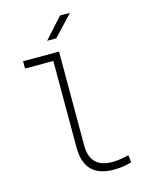

<svg xmlns="http://www.w3.org/2000/svg" viewBox="-136 -1017 859 1111"><g transform="rotate(-15 293.0 -462.0)"><path d="M404.3 9.8C443.4 9.8 475.6 5.4 512.7 -5.9L507.3 -49.3C466.8 -39.6 437 -35.2 409.2 -35.2C319.3 -35.2 274.9 -80.1 274.9 -170.9V-732.4H59.6V-688.5H229V-170.9C229 -50.3 287.1 9.8 404.3 9.8ZM224.6 -810.5H279.3L394 -932.6H334.5Z"/></g></svg>

Font: Cascadia Mono PL ExtraLight
Style: Regular
Weight: 200
Monospace: yes
Designer: Aaron Bell
Foundry: Saja Typeworks
Version: Version 2404.023